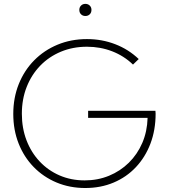

<svg xmlns="http://www.w3.org/2000/svg" viewBox="-20 -947 864 982"><path d="M660.2 -616.7Q614.3 -661.1 553.7 -684.6Q493.2 -708 424.8 -708Q352.5 -708 291.5 -682.6Q230.5 -657.2 185.8 -611.1Q141.1 -564.9 116.5 -502.4Q91.8 -439.9 91.8 -365.2Q91.8 -291.5 115.7 -229.2Q139.6 -167 182.9 -121.1Q226.1 -75.2 284.7 -49.8Q343.3 -24.4 413.1 -24.4Q480 -24.4 537.6 -48.1Q595.2 -71.8 638.9 -114.7Q682.6 -157.7 707.8 -216.1Q732.9 -274.4 734.9 -344.2H430.7V-380.4H774.9L775.9 -365.7Q775.9 -282.2 749.5 -212.6Q723.1 -143.1 675 -92Q627 -41 561 -13.2Q495.1 14.6 416 14.6Q336.4 14.6 269 -13.7Q201.7 -42 152.1 -93Q102.5 -144 75.2 -213.1Q47.9 -282.2 47.9 -364.3Q47.9 -446.8 75.9 -516.8Q104 -586.9 154.8 -638.4Q205.6 -689.9 274.4 -718.5Q343.3 -747.1 424.8 -747.1Q501.5 -747.1 569.3 -720.9Q637.2 -694.8 689.5 -645ZM416.5 -865.2Q403.3 -865.2 394.5 -873.8Q385.7 -882.3 385.7 -896.5Q385.7 -909.7 394.5 -918.5Q403.3 -927.2 416.5 -927.2Q430.2 -927.2 439 -918.5Q447.8 -909.7 447.8 -896.5Q447.8 -882.3 439 -873.8Q430.2 -865.2 416.5 -865.2Z"/></svg>

Font: Kumbh Sans ExtraLight
Style: Regular
Weight: 250
Version: Version 1.005